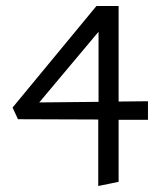

<svg xmlns="http://www.w3.org/2000/svg" viewBox="-20 -436 522 641"><path d="M474 -98V-36H376V171L308 185V-37L40 -38L22 -77L302 -416H376V-97ZM111 -94 309 -96V-330Z"/></svg>

Font: EauTest Medium
Style: Italic
Weight: 500
Italic angle: -12°
Designer: Christian Thalmann (Catharsis Fonts)
Version: Version 0.001;PS 000.001;hotconv 1.0.88;makeotf.lib2.5.64775